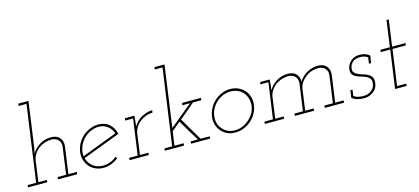

<svg xmlns="http://www.w3.org/2000/svg" viewBox="-60 -1234 3770 1726"><g transform="rotate(-15 1824.5 -371.0)"><path d="M316 -21 314 0H493L495 -21H416L451 -270Q457 -320 430 -351Q403 -382 349 -382Q292 -382 244.5 -353Q197 -324 170 -277L180 -322L240 -750H145L142 -729H216L116 -21H37L35 0H214L216 -21H137L164 -216Q169 -248 186 -274.5Q203 -301 229 -321Q254 -340 285.5 -350.5Q317 -361 350 -361Q393 -359 413.5 -333.5Q434 -308 430 -273L395 -21Z M789 -362Q836 -362 870.5 -335.5Q905 -309 918 -266Q836 -235 754.5 -204Q673 -173 590 -141Q585 -182 599.5 -222Q614 -262 641 -293Q669 -324 707.5 -343Q746 -362 789 -362ZM944 -255Q938 -282 925.5 -305Q913 -328 895 -344Q875 -363 848.5 -373Q822 -383 792 -383Q751 -383 713.5 -367.5Q676 -352 646 -326Q616 -300 596 -264Q576 -228 570 -188Q564 -147 574.5 -112Q585 -77 608 -50Q630 -24 663.5 -9Q697 6 738 6Q777 6 812 -8Q847 -22 877 -46Q874 -50 871 -54Q868 -58 865 -62Q840 -40 807 -27Q774 -14 740 -14Q684 -14 645.5 -44Q607 -74 594 -122Q682 -156 769 -188.5Q856 -221 944 -255Z M982 -21 980 0H1159L1161 -21H1082L1109 -215Q1113 -245 1130 -271.5Q1147 -298 1171 -317Q1196 -336 1226.5 -347.5Q1257 -359 1290 -360L1293 -382Q1267 -381 1241 -373.5Q1215 -366 1192 -353Q1168 -340 1148.5 -320.5Q1129 -301 1115 -277Q1117 -291 1118 -301.5Q1119 -312 1121 -326L1125 -375H1037L1034 -354H1108L1061 -21Z M1554 -21 1552 0H1729L1731 -21H1647Q1616 -73 1584.5 -126Q1553 -179 1522 -233Q1562 -266 1593 -292.5Q1624 -319 1665 -354H1742L1745 -375H1569L1566 -354H1638L1426 -180L1506 -750H1413L1410 -729H1482L1382 -21H1310L1308 0H1487L1489 -21H1403L1422 -151L1503 -218Q1532 -168 1561.5 -119Q1591 -70 1621 -21Z M1797 -188Q1791 -147 1801.5 -112Q1812 -77 1835 -51Q1857 -24 1890 -9Q1923 6 1964 6Q2005 6 2043 -9Q2081 -24 2112 -51Q2142 -77 2162 -112Q2182 -147 2188 -188Q2194 -228 2183.5 -264Q2173 -300 2150 -327Q2127 -353 2093 -368.5Q2059 -384 2019 -384Q1977 -384 1940 -368.5Q1903 -353 1873 -327Q1843 -300 1823 -264Q1803 -228 1797 -188ZM1818 -188Q1823 -224 1840.5 -255.5Q1858 -287 1885 -311Q1912 -335 1945.5 -348.5Q1979 -362 2015 -362Q2051 -362 2081.5 -348.5Q2112 -335 2132 -311Q2152 -287 2161 -255.5Q2170 -224 2166 -188Q2161 -151 2142.5 -120Q2124 -89 2097 -66Q2070 -41 2036 -27.5Q2002 -14 1966 -14Q1930 -14 1900.5 -27.5Q1871 -41 1851 -66Q1830 -89 1821.5 -120Q1813 -151 1818 -188Z M2799 -21 2797 0H2976L2978 -21H2899L2934 -270Q2940 -320 2913 -351Q2886 -382 2833 -382Q2778 -382 2730.5 -354.5Q2683 -327 2656 -282Q2657 -327 2630 -354.5Q2603 -382 2553 -382Q2496 -382 2448.5 -353Q2401 -324 2374 -277Q2376 -291 2377 -301.5Q2378 -312 2380 -326L2384 -375H2296L2293 -354H2367L2320 -21H2241L2239 0H2418L2420 -21H2341L2368 -216Q2373 -248 2390 -274.5Q2407 -301 2433 -321Q2458 -340 2489.5 -350.5Q2521 -361 2554 -361Q2597 -359 2617.5 -333.5Q2638 -308 2634 -273L2599 -21H2520L2518 0H2697L2699 -21H2620L2648 -222Q2654 -252 2671.5 -277.5Q2689 -303 2715 -322Q2739 -341 2770 -351Q2801 -361 2833 -361Q2876 -359 2896.5 -333.5Q2917 -308 2913 -273L2878 -21Z M3050 -27Q3068 -9 3099 -0.5Q3130 8 3160 8Q3191 8 3216 -2.5Q3241 -13 3258 -29Q3274 -44 3282.5 -61.5Q3291 -79 3293 -102Q3296 -135 3285 -153.5Q3274 -172 3253 -183Q3233 -195 3208 -201.5Q3183 -208 3163 -218Q3142 -227 3129.5 -241.5Q3117 -256 3122 -283Q3124 -304 3134.5 -318.5Q3145 -333 3158 -343Q3171 -351 3189 -355Q3207 -359 3220 -359Q3239 -359 3257 -354.5Q3275 -350 3291 -338L3283 -281H3303L3313 -348Q3304 -358 3288 -365.5Q3272 -373 3257 -376Q3241 -379 3229.5 -379.5Q3218 -380 3217 -380Q3198 -380 3178.5 -373.5Q3159 -367 3143 -354Q3127 -341 3115 -322.5Q3103 -304 3100 -279Q3096 -248 3108 -230.5Q3120 -213 3140 -204Q3161 -194 3185.5 -187Q3210 -180 3231 -171Q3251 -161 3263 -145Q3275 -129 3271 -99Q3268 -77 3258 -61.5Q3248 -46 3233 -35Q3217 -24 3200 -18.5Q3183 -13 3160 -13Q3136 -13 3112.5 -18.5Q3089 -24 3072 -37L3080 -94H3060Z M3537 -619 3503 -375H3415L3412 -354H3501L3451 0H3558L3560 -21H3475L3522 -354H3646L3649 -375H3524L3558 -619Z"/></g></svg>

Font: Josefin Slab ExtraLight
Style: Italic
Weight: 250
Italic angle: -12°
Designer: Santiago Orozco
Foundry: Typemade
Version: Version 2.100